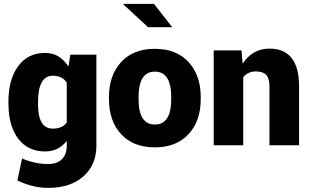

<svg xmlns="http://www.w3.org/2000/svg" viewBox="-20 -728 1557 962"><path d="M207 -462.9Q278.8 -462.9 322.8 -394.5L332.5 -454.1H462.9V2.9Q462.9 98.6 397.5 156Q332 213.4 221.2 213.4Q145 213.4 66.9 176.3L90.8 66.4Q155.8 93.8 220.7 93.8Q266.1 93.8 290.3 69.6Q314.5 45.4 314.5 2V-22Q273.4 30.8 206.5 30.8Q119.6 30.8 71 -33.4Q22.5 -97.7 22.5 -206.5L22 -215.3Q22 -329.1 70.6 -396Q119.1 -462.9 207 -462.9ZM170.4 -215.3V-206.5Q170.4 -83.5 244.1 -83.5Q292.5 -83.5 314.5 -114.3V-313.5Q292.5 -348.6 245.1 -348.6Q170.4 -348.6 170.4 -215.3Z M674.3 -241.2V-231.9Q674.3 -104 756.1 -104Q837.9 -104 837.9 -231.9V-241.2Q837.9 -369.1 756.1 -369.1Q674.3 -369.1 674.3 -241.2ZM525.9 -231.9V-241.2Q525.9 -350.6 586.9 -417Q647.9 -483.4 755.9 -483.4Q863.8 -483.4 924.8 -417Q985.8 -350.6 985.8 -241.2V-231.9Q985.8 -122.1 924.8 -55.9Q863.8 10.3 755.9 10.3Q647.9 10.3 586.9 -55.7Q525.9 -121.6 525.9 -231.9ZM751.5 -708.5 842.8 -591.8H721.7L598.1 -706.1L598.6 -708.5Z M1050.8 -475.6H1189.9L1195.8 -408.7Q1245.1 -484.4 1330.1 -484.4Q1478.5 -484.4 1478.5 -294.9V0H1330.1V-295.4Q1330.1 -335.4 1313.7 -352.8Q1297.4 -370.1 1260.7 -370.1Q1224.1 -370.1 1198.7 -341.8V0H1050.8Z"/></svg>

Font: Yantramanav Black
Style: Regular
Weight: 900
Version: Version 1.001;PS 1.0;hotconv 1.0.72;makeotf.lib2.5.5900; ttf